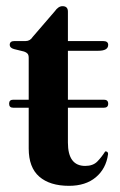

<svg xmlns="http://www.w3.org/2000/svg" viewBox="-20 -590 388 622"><path d="M9.5 -254Q9.5 -267 23 -267H73V-402.5Q73 -412 69.2 -416.2Q65.5 -420.5 58 -423L25.5 -431Q11.5 -435 11.5 -444.5Q11.5 -457 26.5 -457H63Q77.5 -457 86 -470.5L157.5 -553.5Q169 -570 182.5 -570Q200 -570 200 -552.5V-457H314Q330.5 -457 330.5 -444.5Q330.5 -425.5 298 -425.5H200V-267H316.5Q330.5 -267 330.5 -254Q330.5 -241 316.5 -241H200V-128Q200 -52.5 256 -52.5Q281.5 -52.5 295.5 -67Q309.5 -81.5 320.5 -99Q324 -100.5 327.2 -98Q330.5 -95.5 330 -90Q323.5 -43.5 290.5 -15.8Q257.5 12 203.5 12Q141.5 12 107.2 -17.8Q73 -47.5 73 -109V-241H23Q9.5 -241 9.5 -254Z"/></svg>

Font: Fraunces 72pt S000 SemiBold
Style: Regular
Weight: 600
Version: Version 1.000; ttfautohint (v1.8.3)